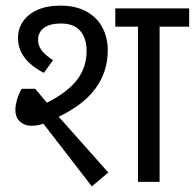

<svg xmlns="http://www.w3.org/2000/svg" viewBox="-20 -646 692 682"><path d="M188.5 -231.4 364.7 -33.2 306.2 16.1 134.3 -206.5Q112.3 -199.2 91.3 -199.2Q68.4 -199.2 51.5 -213.6Q34.7 -228 34.7 -255.4Q34.7 -270.5 39.8 -289.8Q44.9 -309.1 57.1 -330.6H105L146.5 -281.2Q217.8 -316.9 252.7 -361.1Q287.6 -405.3 287.6 -465.8Q287.6 -508.8 265.6 -535.6Q243.7 -562.5 195.8 -562.5Q157.2 -562.5 136.2 -547.1Q115.2 -531.7 115.2 -503.9Q115.2 -484.9 127 -468.3Q138.7 -451.7 168.5 -432.1L135.7 -387.2Q43.9 -434.6 43.9 -511.2Q43.9 -543 61.3 -569.1Q78.6 -595.2 112.3 -610.6Q146 -626 193.8 -626Q251 -626 288.8 -604.2Q326.7 -582.5 344.7 -546.6Q362.8 -510.7 362.8 -467.8Q362.8 -314 188.5 -231.4ZM651.9 -551.3H546.9V0H470.2V-551.3H389.6V-616.2H651.9Z"/></svg>

Font: Varta
Style: Regular
Weight: 400
Designer: Joana Correia, Viktoriya Grabowska, Eben Sorkin
Foundry: Sorkin Type
Version: Version 1.002; ttfautohint (v1.3) -l 8 -r 24 -G 200 -x 12 -H